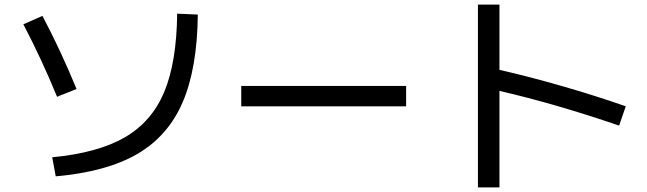

<svg xmlns="http://www.w3.org/2000/svg" viewBox="-20 -777 2852 846"><path d="M760.7 -716.8 851.6 -712.9Q849.1 -475.6 784.7 -326.2Q720.2 -176.8 584.2 -98.1Q448.2 -19.5 225.6 0L210 -84Q410.6 -103 529.5 -171.6Q648.4 -240.2 703.4 -371.3Q758.3 -502.4 760.7 -716.8ZM83 -669.9 167 -707Q246.6 -556.6 317.4 -384.8L231.4 -350.6Q163.1 -517.1 83 -669.9Z M1043 -398.4H1769.5V-308.6H1043Z M2180.7 -376.5V48.8H2085.9V-756.8H2180.7V-469.2Q2313 -439 2457.3 -397.5Q2601.6 -356 2737.3 -308.6L2708 -223.6Q2428.2 -319.3 2180.7 -376.5Z"/></svg>

Font: Pretendard JP Medium
Style: Regular
Weight: 500
Designer: Base glyphs from Inter by Rasmus Andersson; Hangeul glyphs from Noto Sans CJK(Source Han Sans) by Jang Soo-young and Kan
Foundry: Kil Hyung-jin
Version: Version 1.309